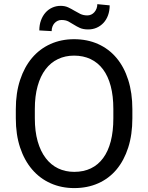

<svg xmlns="http://www.w3.org/2000/svg" viewBox="-20 -913 728 942"><path d="M629.4 -332.5Q629.4 -252.4 609.1 -189.2Q588.9 -126 551.8 -81.5Q514.6 -37.1 461.9 -13.7Q409.2 9.8 344.2 9.8Q281.2 9.8 228.5 -13.7Q175.8 -37.1 137.7 -81.5Q99.6 -126 78.6 -189.2Q57.6 -252.4 57.6 -332.5V-377.4Q57.6 -457 78.6 -520.8Q99.6 -584.5 137.2 -628.9Q174.8 -673.3 227.5 -697Q280.3 -720.7 343.3 -720.7Q408.2 -720.7 461.2 -697Q514.2 -673.3 551.5 -628.9Q588.9 -584.5 609.1 -520.8Q629.4 -457 629.4 -377.4ZM536.1 -378.4Q536.1 -441.9 523.2 -490.7Q510.3 -539.6 485.4 -572.8Q460.4 -606 424.6 -623Q388.7 -640.1 343.3 -640.1Q299.8 -640.1 264.2 -623Q228.5 -606 203.4 -572.8Q178.2 -539.6 164.6 -490.7Q150.9 -441.9 150.9 -378.4V-332.5Q150.9 -268.6 164.8 -219.7Q178.7 -170.9 204.1 -137.5Q229.5 -104 265.1 -86.9Q300.8 -69.8 344.2 -69.8Q390.1 -69.8 425.8 -86.9Q461.4 -104 486.1 -137.5Q510.7 -170.9 523.4 -219.7Q536.1 -268.6 536.1 -332.5ZM518.1 -886.7Q518.1 -859.9 510 -837.9Q502 -815.9 487.5 -800.5Q473.1 -785.2 454.1 -776.9Q435.1 -768.6 413.1 -768.6Q388.2 -768.6 372.1 -775.9Q356 -783.2 342.8 -791.7Q329.6 -800.3 315.9 -807.6Q302.2 -814.9 281.7 -814.9Q271.5 -814.9 262.7 -810.8Q253.9 -806.6 247.3 -799.3Q240.7 -792 237.1 -782Q233.4 -772 233.4 -760.3L172.9 -763.7Q172.9 -790.5 180.9 -812.7Q189 -835 202.9 -850.8Q216.8 -866.7 236.1 -875.5Q255.4 -884.3 277.3 -884.3Q298.3 -884.3 314.2 -877Q330.1 -869.6 344.5 -860.8Q358.9 -852.1 374 -844.7Q389.2 -837.4 408.7 -837.4Q418.9 -837.4 427.7 -841.6Q436.5 -845.7 443.1 -853.3Q449.7 -860.8 453.6 -870.8Q457.5 -880.9 457.5 -892.6Z"/></svg>

Font: RobotoDraft
Style: Regular
Weight: 400
Designer: Google
Foundry: Google
Version: Version 2.000988-w1; 2014